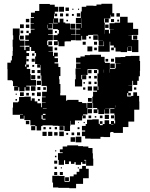

<svg xmlns="http://www.w3.org/2000/svg" viewBox="-20 -730 793 1017"><path d="M411 -516H381V-546H405V-548H383V-574H405V-578H383V-604H409V-582H411V-606H435H411V-633H410V-607H382V-635H408V-669H413V-694H437V-700H475V-699H491V-706H517V-710H575V-660H585V-642H567V-652H565V-632H532V-610H535V-572H557V-553H563V-574H583V-575H560V-607H587V-610H616V-641H656V-610H685V-577H712V-545H683V-544H660V-543H678V-519H684V-518H713V-488V-454H679V-483H657V-482H677V-460H655V-480H653V-454H619V-457H592V-478H583V-489H564V-509H561V-486H531V-511H529V-488H503V-514H526V-515H500V-543H498V-546H472V-545H447V-540H437V-520H415V-540H411ZM106 -101H86V-121H102V-123H85V-122H47V-160H49V-188H75V-192H81V-216H109V-218H143V-197H148V-209H164V-193H152H178V-183H198V-162H202V-185H222V-187H202V-215H222V-218H203V-244H228V-272H227V-275H200V-304H199V-330H195V-372H177V-390H191V-391H166V-431H171V-449H164V-460H145V-481H137V-460H120V-449H134V-433H120V-417H119V-388H133V-374H122V-365H140V-338H143V-306H171V-276H141V-304V-276H119V-272H137V-250H115V-268H110V-247H82V-268H77V-250H55V-272H73V-274H49V-300H45V-305H20V-335V-364H19V-398H37V-410H43V-434H47V-460H48V-482H47V-520H50V-543H48V-579H84V-543H82V-520H85V-515H110V-487H85V-484H109V-465H115V-482H136V-488H113V-514H133V-519H114V-543H133V-554H143V-574H163V-577H142V-605H160V-607H142V-635H160V-639H144V-663H165V-672H188V-709H244V-705H270V-694H289V-668H270V-658H283V-644H269V-657H266V-633H288V-611H326V-606H351V-577H352V-575H380V-547H356V-545H380V-517H356V-511H327V-510H322V-485H290V-510H286V-491H266V-511H285V-518H263V-544H285V-552H292V-571H286V-576H261V-605H238V-603H258V-579H235V-574H259V-548H235V-545H260V-517H233V-514H230V-491H236V-484H259V-458H237V-456H261V-434H266V-451H286V-431H269V-422H287V-400H269V-394H289V-375H300V-327H293V-310H295V-285H300V-237H299V-225H330V-197H332H336V-201H396V-190H415V-184H439V-158H442V-185H469V-218H486H473V-244H494V-250H475V-272H497V-301H496V-341H502V-361H496V-364H473H444V-333H411V-310H415V-332H437V-310H415V-272H377V-310H381V-335H380V-367H408V-368H383V-394H406V-398H383V-424H406V-431H429V-438H457V-440H515V-429H534V-401H536V-397H562V-365H589V-368H593V-394H619V-395H590V-427H619V-428H644V-433H673V-434H719V-407H722V-355H721V-326H715V-302H681V-276H660V-275H680V-247H660V-238H673V-224H659V-237H654V-219H675V-222H686V-241H706V-222H717V-193H718V-149H691V-136V-86H660V-57H631V-26H581V-31H568V-29H563V-4H529V-5H512V5H460V4H431V-9H414V-33H431V-39H414V-63H434V-73H441V-96H469V-98H503V-74H509V-88H523V-74H509V-67H524V-73H534V-93H558V-73H568V-71H581V-73H568V-89H584V-76H590V-92H587V-121H586V-129H564V-153H586V-156H562V-155H537V-154H559V-128H533V-150H531V-126H501V-150H496V-131H476V-151H495V-158H473V-184H486H470V-157H443V-124H420V-119H434V-103H418V-117H415V-92H377V-70H355V-90H353V-64H351V-36H321V-63H288V-64H259V-66H231H205V-62H198V-39H174V-62H167V-40H145V-62H167V-66H141V-93H138V-94H109V-117H106ZM319 -668H293V-694H319ZM345 -672H327V-690H345ZM399 -678H393V-684H399ZM369 -678H363V-684H369ZM615 -642H597V-660H615ZM405 -642H387V-660H405ZM314 -643H298V-659H314ZM343 -644H329V-658H343ZM371 -646H361V-656H371ZM264 -609V-631H262V-606H286V-609ZM316 -611H296V-631H316ZM556 -611H536V-631H556ZM135 -612H117V-630H135ZM584 -613H568V-629H584ZM611 -616H601V-626H611ZM340 -617H332V-625H340ZM379 -578H353V-604H379ZM106 -581H86V-601H106ZM555 -582H537V-600H555ZM135 -582H117V-600H135ZM234 -580V-599H232V-580ZM535 -551V-572H534V-551ZM320 -552V-571V-552ZM103 -554H89V-568H103ZM132 -555H120V-567H132ZM281 -556H271V-566H281ZM498 -519H474V-543H498ZM707 -520H685V-542H707ZM106 -521H86V-541H106ZM461 -526H451V-536H461ZM256 -491H236V-511H256ZM494 -493H478V-509H494ZM434 -493H418V-509H434ZM561 -456H531H501V-486H531H561ZM469 -458H443V-484H469ZM283 -464H269V-478H283ZM583 -464H569V-478H583ZM493 -464H479V-478H493ZM162 -435H150V-447H162ZM164 -403H148V-419H164ZM584 -403H568V-419H584ZM553 -404H539V-418H553ZM132 -405H120V-417H132ZM588 -369H564V-393H588ZM113 -377H119V-388H113ZM161 -376H151V-386H161ZM197 -372V-386H195V-372ZM562 -345V-365H561V-345ZM531 -345V-361H530V-345ZM465 -342H447V-360H465ZM164 -343H148V-359H164ZM194 -343H178V-359H194ZM494 -343H478V-359H494ZM659 -337H671H659ZM167 -310H145V-332H167ZM194 -313H178V-329H194ZM493 -314H479V-328H493ZM462 -315H450V-327H462ZM197 -280H175V-302H197ZM707 -280H685V-302H707ZM463 -284H449V-298H463ZM492 -285H480V-297H492ZM430 -287H422V-295H430ZM168 -249H144V-273H168ZM467 -250H445V-272H467ZM501 -253V-272H497V-253ZM194 -253H178V-269H194ZM223 -254H209V-268H223ZM432 -255H420V-267H432ZM702 -255H690V-267H702ZM196 -221H176V-241H196ZM106 -221H86V-241H106ZM133 -224H119V-238H133ZM163 -224H149V-238H163ZM69 -228H63V-234H69ZM466 -191H446V-211H466ZM191 -196H181V-206H191ZM70 -197H62V-205H70ZM230 -160V-177V-160ZM592 -161V-172H591V-161ZM207 -155H227V-157H207ZM467 -130H445V-152H467ZM207 -121H221V-127H207ZM557 -100H535V-122H557ZM205 -100V-96H221V-101H206V-120H200V-100ZM584 -103H568V-119H584ZM463 -104H449V-118H463ZM523 -104H509V-118H523ZM490 -107H482V-115H490ZM135 -72H117V-90H135ZM429 -78H423V-84H429ZM398 -79H394V-83H398ZM317 -40H295V-62H317ZM222 -45H210V-57H222ZM282 -45H270V-57H282ZM251 -46H241V-56H251ZM401 -46H391V-56H401ZM318 -9H294V-33H318ZM257 -10H235V-32H257ZM227 -10H205V-32H227ZM285 -12H267V-30H285ZM404 -13H388V-29H404ZM373 -14H359V-28H373ZM341 -16H331V-26H341ZM411 24H381V-6H411ZM378 21H354V-3H378ZM319 143H291V117H287V81H312V77H297V61H312V46H336V40H394V44H420V46H448V54H470V82H472V110H474V148H436V117H425V120H434V138H416V129H409V143H381V129H374V138H356V125H345V139H325V119H339H319ZM278 72H272V66H278ZM279 103H271V95H279ZM283 137H267V121H283ZM289 263H261V237H257V201H293V202H322V233H347V231H350V204H370V194H386V180H400V164H415V149H435V164H450V214H420V244H383V267H347V265H319H289V237ZM281 165H269V153H281ZM308 162H302V156H308ZM398 162H392V156H398ZM283 197H267V181H283ZM313 197H297V181H313ZM345 229H325V209H345Z"/></svg>

Font: Rubik Storm
Style: Regular
Weight: 400
Designer: Hubert and Fischer, NaN
Foundry: Hubert and Fischer, NaN
Version: Version 2.201